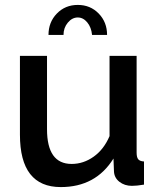

<svg xmlns="http://www.w3.org/2000/svg" viewBox="-20 -750 649 780"><path d="M296 -679Q273 -679 255.5 -658Q238 -637 238 -608H177Q177 -660 211 -695Q245 -730 296 -730Q347 -730 381 -695Q415 -660 415 -608H354Q351 -639 334.5 -659Q318 -679 296 -679ZM227 10Q61 10 61 -203V-523H171V-225Q171 -84 271 -84Q319 -84 360.5 -113.5Q402 -143 425 -197V-523H535V-130Q535 -111 541.5 -103Q548 -95 565 -94V0Q536 5 516 5Q486 5 465 -11.5Q444 -28 443 -54L441 -106Q369 10 227 10Z"/></svg>

Font: Raleway
Style: Regular
Weight: 600
Designer: Matt McInerney, Pablo Impallari, Rodrigo Fuenzalida
Foundry: Matt McInerney, Pablo Impallari, Rodrigo Fuenzalida
Version: Version 1.000;PS 001.001;hotconv 1.0.56; ttfautohint (v1.5)